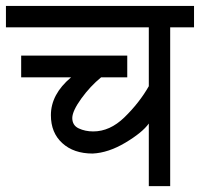

<svg xmlns="http://www.w3.org/2000/svg" viewBox="-30 -633 680 653"><path d="M287.1 -186Q343.8 -186 393.1 -233.9Q443.8 -283.2 476.1 -339.8V-540H-9.8V-612.8H629.9V-540H548.8V0H476.1V-212.9Q454.1 -182.1 396 -147.5Q338.4 -113.3 285.2 -110.8Q220.7 -110.8 182.1 -146Q143.1 -181.2 143.1 -241.2Q143.1 -312.5 211.9 -370.1H42V-443.8H402.8V-370.1H314Q276.9 -339.8 246.6 -297.9Q216.3 -255.9 215.8 -231.9Q215.8 -206.5 237.8 -196.3Q259.8 -186 287.1 -186Z"/></svg>

Font: Miedinger*
Style: Book
Weight: 400
Version: Version 001.000